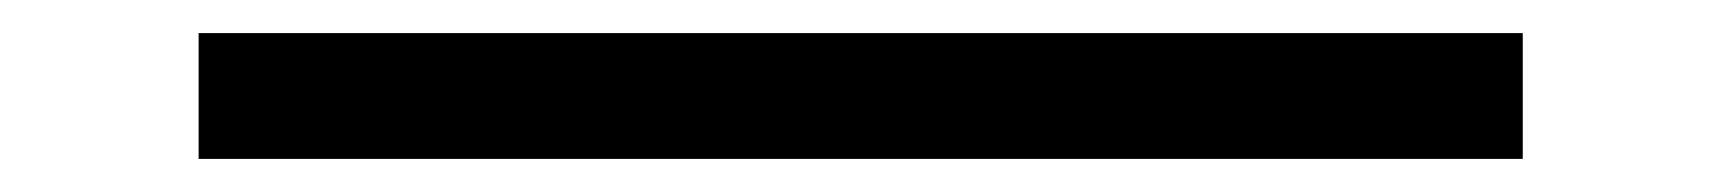

<svg xmlns="http://www.w3.org/2000/svg" viewBox="-20 -438 1040 116"><path d="M900 -342H100V-418H900Z"/></svg>

Font: IBM Plex Sans JP
Style: Regular
Weight: 400
Designer: Mike Abbink; Paul van der Laan; Pieter van Rosmalen; Wujin Sim; Yejin Wi; Jinhee Kim; Boomi Park; Yona Kim; Kichan Ma
Foundry: Sandoll Inc.
Version: Version 1.001